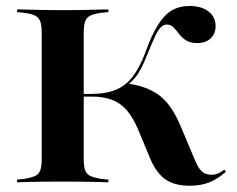

<svg xmlns="http://www.w3.org/2000/svg" viewBox="-20 -602 783 634"><path d="M175.8 -2.4Q147.6 -2.4 121.4 -2Q95.2 -1.6 73.4 -1.2Q51.6 -0.8 36.3 0V-8.9L59.7 -11.3Q83.9 -15.3 96 -21Q108.1 -26.6 112.9 -39.5Q117.7 -52.4 117.7 -78.2V-492.7Q117.7 -518.5 112.9 -531.5Q108.1 -544.4 96 -550.4Q83.9 -556.5 59.7 -559.7L36.3 -562.1V-571Q51.6 -571 73.4 -570.2Q95.2 -569.4 121.4 -569Q147.6 -568.5 175.8 -568.5H187.1H198.4Q227.4 -568.5 253.2 -569Q279 -569.4 300.8 -570.2Q322.6 -571 337.9 -571V-562.1L314.5 -559.7Q290.3 -556.5 278.2 -550.4Q266.1 -544.4 261.3 -531.5Q256.5 -518.5 256.5 -492.7V-78.2Q256.5 -52.4 261.3 -39.5Q266.1 -26.6 278.2 -21Q290.3 -15.3 314.5 -11.3L337.9 -8.9V0Q322.6 -0.8 300.8 -1.2Q279 -1.6 253.2 -2Q227.4 -2.4 198.4 -2.4H187.1ZM606.5 11.3Q557.3 11.3 527.4 -8.9Q497.6 -29 477.4 -75L435.5 -175.8Q418.5 -215.3 398 -238.7Q377.4 -262.1 349.2 -272.6Q321 -283.1 281.5 -283.1H248.4V-291.9H283.1Q329 -291.9 361.7 -305.2Q394.4 -318.5 417.7 -348.4Q441.1 -378.2 459.7 -428.2Q480.6 -486.3 501.6 -519.8Q522.6 -553.2 547.6 -567.7Q572.6 -582.3 605.6 -582.3Q645.2 -582.3 668.5 -564.1Q691.9 -546 691.9 -515.3Q691.9 -490.3 675.4 -475Q658.9 -459.7 631.5 -459.7Q608.1 -459.7 594 -469Q579.8 -478.2 571 -490.3Q562.1 -502.4 552.8 -511.7Q543.5 -521 530.6 -521Q521 -521 512.1 -512.9Q503.2 -504.8 493.1 -483.9Q483.1 -462.9 466.9 -423.4Q456.5 -396.8 446.8 -377.8Q437.1 -358.9 426.2 -345.6Q415.3 -332.3 400 -320.2V-326.6Q448.4 -319.4 480.2 -303.2Q512.1 -287.1 535.1 -258.5Q558.1 -229.8 578.2 -181.5L625 -70.2Q635.5 -45.2 647.6 -35.1Q659.7 -25 678.2 -25Q690.3 -25 700.4 -29.4Q710.5 -33.9 721 -41.9L725.8 -34.7Q698.4 -10.5 670.6 0.4Q642.7 11.3 606.5 11.3Z"/></svg>

Font: Playfair 144pt SemiExpanded ExtraBold
Style: Regular
Weight: 800
Width: 6
Designer: Claus Eggers Sørensen
Foundry: Claus Eggers Sørensen
Version: Version 2.203